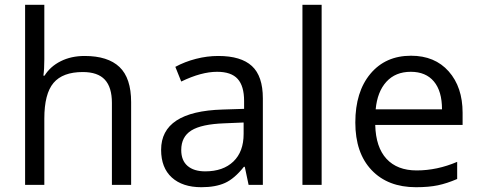

<svg xmlns="http://www.w3.org/2000/svg" viewBox="-20 -780 2024 810"><path d="M452.1 0V-346.2Q452.1 -411.6 422.4 -443.8Q392.6 -476.1 329.1 -476.1Q244.6 -476.1 205.8 -430.2Q167 -384.3 167 -279.8V0H85.9V-759.8H167V-529.8Q167 -488.3 163.1 -460.9H168Q191.9 -499.5 236.1 -521.7Q280.3 -543.9 336.9 -543.9Q435.1 -543.9 484.1 -497.3Q533.2 -450.7 533.2 -349.1V0Z M1028.8 0 1012.7 -76.2H1008.8Q968.8 -25.9 929 -8.1Q889.2 9.8 829.6 9.8Q750 9.8 704.8 -31.2Q659.7 -72.3 659.7 -147.9Q659.7 -310.1 918.9 -317.9L1009.8 -320.8V-354Q1009.8 -417 982.7 -447Q955.6 -477.1 896 -477.1Q829.1 -477.1 744.6 -436L719.7 -498Q759.3 -519.5 806.4 -531.7Q853.5 -543.9 900.9 -543.9Q996.6 -543.9 1042.7 -501.5Q1088.9 -459 1088.9 -365.2V0ZM845.7 -57.1Q921.4 -57.1 964.6 -98.6Q1007.8 -140.1 1007.8 -214.8V-263.2L926.8 -259.8Q830.1 -256.3 787.4 -229.7Q744.6 -203.1 744.6 -147Q744.6 -103 771.2 -80.1Q797.9 -57.1 845.7 -57.1Z M1336.9 0H1255.9V-759.8H1336.9Z M1734.9 9.8Q1616.2 9.8 1547.6 -62.5Q1479 -134.8 1479 -263.2Q1479 -392.6 1542.7 -468.8Q1606.4 -544.9 1713.9 -544.9Q1814.5 -544.9 1873 -478.8Q1931.6 -412.6 1931.6 -304.2V-252.9H1563Q1565.4 -158.7 1610.6 -109.9Q1655.8 -61 1737.8 -61Q1824.2 -61 1908.7 -97.2V-24.9Q1865.7 -6.3 1827.4 1.7Q1789.1 9.8 1734.9 9.8ZM1712.9 -477.1Q1648.4 -477.1 1610.1 -435.1Q1571.8 -393.1 1564.9 -318.8H1844.7Q1844.7 -395.5 1810.5 -436.3Q1776.4 -477.1 1712.9 -477.1Z"/></svg>

Font: f0_44652 
Style: Regular
Weight: 400
Foundry: Ascender Corporation
Version: Version 1.10